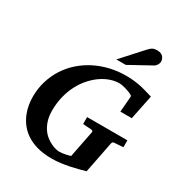

<svg xmlns="http://www.w3.org/2000/svg" viewBox="-215 -1076 1159 1238"><g transform="rotate(30 365.0 -456.5)"><path d="M648.9 -273.9Q642.1 -272.9 639.4 -269.3Q636.7 -265.6 634.8 -258.8L588.9 -25.9Q567.9 -20 540.5 -12.7Q513.2 -5.4 481.9 1Q450.7 7.3 417.7 11.7Q384.8 16.1 353 16.1Q289.1 16.1 241.7 2.4Q194.3 -11.2 160.6 -34.2Q127 -57.1 105 -86.7Q83 -116.2 70.3 -147.9Q57.6 -179.7 52.7 -211.2Q47.9 -242.7 47.9 -269Q47.9 -331.1 64.7 -386.2Q81.5 -441.4 111.6 -488Q141.6 -534.7 183.3 -571.5Q225.1 -608.4 275.4 -634Q325.7 -659.7 382.8 -673.3Q439.9 -687 500 -687Q528.3 -687 553 -684.8Q577.6 -682.6 601.8 -678Q626 -673.3 651.4 -666.3Q676.8 -659.2 707 -649.9L669.9 -467.8H585L594.2 -581.1Q595.2 -589.8 586.7 -595Q578.1 -600.1 567.9 -604Q563 -605.5 554.4 -608.6Q545.9 -611.8 534.9 -615Q523.9 -618.2 511.7 -620.6Q499.5 -623 487.8 -623Q457 -623 423.8 -611.8Q390.6 -600.6 358.6 -578.9Q326.7 -557.1 297.9 -525.1Q269 -493.2 247.3 -452.1Q225.6 -411.1 212.9 -361.3Q200.2 -311.5 200.2 -253.9Q200.2 -213.4 209.7 -182.4Q219.2 -151.4 234.6 -128.2Q250 -105 269.3 -89.6Q288.6 -74.2 307.9 -64.7Q327.1 -55.2 344.2 -51Q361.3 -46.9 373 -46.9Q382.8 -46.9 394 -48.3Q405.3 -49.8 416 -52Q426.8 -54.2 436.5 -56.6Q446.3 -59.1 453.1 -61L492.2 -258.8Q493.7 -268.1 489.3 -271Q484.9 -273.9 473.1 -274.9Q464.4 -274.9 455.1 -275.9Q446.8 -276.4 436.8 -277.1Q426.8 -277.8 417 -278.8V-330.1H716.8V-278.8ZM651.4 -876.5Q651.4 -871.6 649.4 -865.5Q647.5 -859.4 643.8 -853.5Q640.1 -847.7 635.5 -842.5Q630.9 -837.4 625 -834.5L464.4 -746.1H394L531.2 -897.5Q539.6 -906.7 546.6 -912.8Q553.7 -918.9 561 -922.6Q568.4 -926.3 576.2 -927.7Q584 -929.2 594.2 -929.2Q610.4 -929.2 621.3 -924.3Q632.3 -919.4 638.9 -911.9Q645.5 -904.3 648.4 -894.8Q651.4 -885.3 651.4 -876.5Z"/></g></svg>

Font: Charis SIL Eur
Style: Bold Italic
Weight: 700
Italic angle: -11°
Foundry: SIL International
Version: Version 5.000